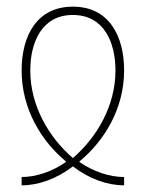

<svg xmlns="http://www.w3.org/2000/svg" viewBox="-20 -557 438 577"><path d="M45 0C96 0 151 -20 199 -57C247 -20 302 0 353 0V-25C310 -25 261 -41 219 -70V-72C294 -134 353 -231 353 -345C353 -450 307 -537 199 -537C91 -537 45 -450 45 -345C45 -231 103 -134 178 -72V-70C136 -41 88 -25 45 -25ZM199 -82C127 -144 71 -239 71 -345C71 -429 105 -512 199 -512C293 -512 327 -429 327 -345C327 -239 271 -144 199 -82Z"/></svg>

Font: Noto Sans Georgian ExtraCondensed Thin
Style: Regular
Weight: 100
Width: 2
Designer: Monotype Design Team, Akaki Razmadze
Foundry: Google LLC
Version: Version 2.005